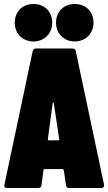

<svg xmlns="http://www.w3.org/2000/svg" viewBox="-20 -943 544 963"><path d="M148 -735C202 -735 242 -775 242 -829C242 -885 203 -923 148 -923C93 -923 54 -885 54 -829C54 -775 93 -735 148 -735ZM355 -735C409 -735 449 -775 449 -829C449 -885 410 -923 355 -923C300 -923 261 -885 261 -829C261 -775 300 -735 355 -735ZM327 0H488C497 0 502 -4 502 -12C502 -13 502 -15 502 -16L360 -687C358 -696 352 -700 343 -700H161C152 -700 146 -696 144 -687L2 -16C0 -5 5 0 15 0H172C181 0 187 -4 188 -14L198 -89C198 -92 202 -95 205 -95H293C296 -95 300 -92 300 -89L311 -14C312 -4 318 0 327 0ZM220 -245 244 -425C245 -430 249 -430 250 -425L277 -245C278 -241 276 -239 272 -239H225C221 -239 220 -241 220 -245Z"/></svg>

Font: Barlow Condensed Black
Style: Regular
Weight: 900
Width: 3
Designer: Jeremy Tribby
Foundry: Tribby Type
Version: Version 1.422;hotconv 1.0.109;makeotfexe 2.5.65596